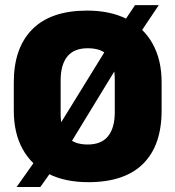

<svg xmlns="http://www.w3.org/2000/svg" viewBox="-20 -696 687 752"><path d="M326 17.5Q234 17.5 168.8 -15.8Q103.5 -49 68.8 -111.8Q34 -174.5 34 -263.5V-373.5Q34 -508.5 106.8 -581.5Q179.5 -654.5 321 -654.5Q413 -654.5 478.2 -620.8Q543.5 -587 578.2 -524Q613 -461 613 -373.5V-263.5Q613 -126.5 540.5 -54.5Q468 17.5 326 17.5ZM138 36.5H45L148.5 -110L186 -162.5L418.5 -539.5L450.5 -589L509 -676H602L504 -530L467 -480.5L233 -97L205.5 -59ZM323.5 -130Q377 -130 403.2 -162.5Q429.5 -195 429.5 -256V-386Q429.5 -443.5 405.2 -475.2Q381 -507 323.5 -507Q269.5 -507 243.5 -474.5Q217.5 -442 217.5 -381V-251Q217.5 -190 243.5 -160Q269.5 -130 323.5 -130Z"/></svg>

Font: Anek Kannada ExtraBold
Style: Regular
Weight: 800
Version: Version 1.003